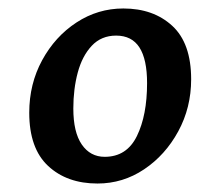

<svg xmlns="http://www.w3.org/2000/svg" viewBox="-20 -716 471 453"><path d="M210 -283Q138 -283 93.5 -324.5Q49 -366 49 -450Q49 -518 79.5 -574Q110 -630 160.5 -663Q211 -696 271 -696Q342 -696 386.5 -655Q431 -614 431 -529Q431 -462 400.5 -406Q370 -350 320 -316.5Q270 -283 210 -283ZM227 -346Q279 -346 303 -395Q327 -444 327 -520Q327 -576 309 -604Q291 -632 254 -632Q219 -632 196.5 -608Q174 -584 163.5 -545Q153 -506 153 -460Q153 -404 173 -375Q193 -346 227 -346Z"/></svg>

Font: Alkatra
Style: Regular
Weight: 400
Designer: Suman Bhandary
Version: Version 1.100;gftools[0.9.22]